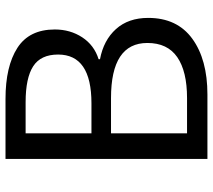

<svg xmlns="http://www.w3.org/2000/svg" viewBox="-58 -715 773 697"><g transform="rotate(-90 328.5 -366.5)"><path d="M318 -733Q436 -733 503 -690Q570 -647 570 -554Q570 -498 541.5 -454.5Q513 -411 462 -395V-390Q531 -377 571.5 -332Q612 -287 612 -215Q612 -110 536.5 -55Q461 0 334 0H100V-733ZM479 -542Q479 -605 436.5 -632.5Q394 -660 306 -660H193V-421H302Q479 -421 479 -542ZM521 -218Q521 -350 321 -350H193V-74H321Q418 -74 469.5 -109.5Q521 -145 521 -218Z"/></g></svg>

Font: Noto Sans SC
Style: Regular
Weight: 400
Designer: Ryoko NISHIZUKA ____ (kana & ideographs); Paul D. Hunt (Latin, Greek & Cyrillic); Wenlong ZHANG ___ (bopomofo); Sandoll 
Foundry: Adobe Systems Incorporated
Version: Version 1.004